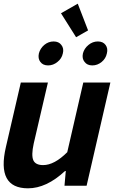

<svg xmlns="http://www.w3.org/2000/svg" viewBox="-22 -1008 679 1042"><path d="M10 -210 91 -560H238L161 -229Q147 -165 159 -138Q171 -112 212 -112Q273 -112 343 -182L430 -560H577L448 0H328L335 -80H331Q230 14 130 14Q-42 14 10 -210ZM309 -936 400 -988 456 -843 391 -806ZM197 -672Q183 -690 189 -718Q196 -745 218 -764Q241 -783 269 -783Q297 -783 311 -764Q326 -745 319 -718Q313 -690 290 -672Q267 -653 239 -653Q211 -653 197 -672ZM437 -672Q422 -690 428 -718Q435 -745 458 -764Q481 -783 509 -783Q537 -783 551 -764Q565 -745 558 -718Q552 -690 530 -672Q507 -653 479 -653Q451 -653 437 -672Z"/></svg>

Font: KaiGen Gothic CN Bold
Style: Bold
Weight: 700
Designer: Ryoko NISHIZUKA  (kana & ideographs); Paul D. Hunt (Latin, Greek & Cyrillic); Wenlong ZHANG  (bopomofo); Sandoll Communi
Foundry: Adobe Systems Incorporated
Version: Version 1.002.20150501